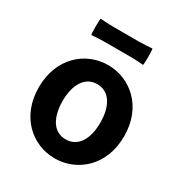

<svg xmlns="http://www.w3.org/2000/svg" viewBox="-182 -904 990 1049"><g transform="rotate(30 313.0 -379.5)"><path d="M500 -497C450 -547 383 -574 313 -574C172 -574 44 -466 44 -280C44 -94 172 14 313 14C383 14 450 -13 500 -63C550 -114 582 -187 582 -280C582 -373 550 -447 500 -497ZM225 -406C245 -437 275 -454 313 -454C389 -454 432 -385 432 -280C432 -174 389 -106 313 -106C275 -106 245 -123 225 -153C205 -184 194 -227 194 -280C194 -333 205 -376 225 -406ZM313 -769H231C204 -769 170 -771 150 -773C146 -769 146 -674 150 -670C177 -672 204 -674 231 -674H313H395C422 -674 456 -672 476 -670C480 -674 480 -769 476 -773C449 -771 422 -769 395 -769H313Z"/></g></svg>

Font: GenSekiGothic2 TW B
Style: Regular
Weight: 700
Version: Version 2.100;PS 2.1;hotconv 16.6.51;makeotf.lib2.5.65220 DE